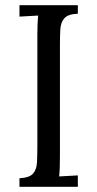

<svg xmlns="http://www.w3.org/2000/svg" viewBox="-20 -720 375 740"><path d="M280 -667Q243 -666 228.5 -650Q214 -634 212.5 -607Q211 -580 211 -544V-119Q211 -66 208 -40Q226 -41 244 -42Q262 -43 280 -44V0H55V-33Q93 -35 107 -50.5Q121 -66 122.5 -93.5Q124 -121 124 -156V-588Q124 -630 127 -660Q109 -659 91 -658Q73 -657 55 -656V-700H280Z"/></svg>

Font: Lora
Style: Regular
Weight: 400
Designer: Olga Karpushina, Alexei Vanyashin (Cyrillic)
Foundry: Cyreal
Version: Version 3.005; ttfautohint (v1.8.4.7-5d5b)